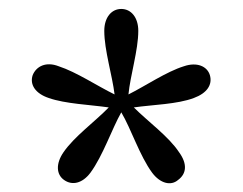

<svg xmlns="http://www.w3.org/2000/svg" viewBox="-20 -841 542 429"><path d="M449 -673C443 -693 420 -703 391 -693C352 -681 305 -649 267 -630C271 -672 289 -729 289 -772C289 -802 273 -821 251 -821C229 -821 213 -802 213 -772C213 -729 231 -672 236 -630C197 -649 151 -680 111 -693C83 -704 61 -693 53 -673C46 -652 59 -632 89 -622C126 -609 181 -607 223 -601C192 -569 146 -536 122 -501C104 -475 106 -451 123 -439C141 -426 164 -431 182 -455C210 -493 230 -553 251 -590C273 -553 292 -493 320 -455C338 -431 362 -425 378 -439C397 -453 399 -475 380 -501C357 -536 311 -569 279 -601C321 -607 376 -608 413 -622C443 -633 455 -652 449 -673Z"/></svg>

Font: TPK Tissa Web Quiz
Style: Regular
Weight: 400
Designer: Jacques Le Bailly, Suppakit Chalermlarp | Katatrad Co.,Ltd.
Foundry: Jacques Le Bailly, Cadson Demak Co.,Ltd.
Version: Version 5.000;Glyphs 3.1.2 (3151)